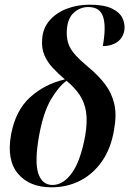

<svg xmlns="http://www.w3.org/2000/svg" viewBox="-20 -790 553 820"><path d="M200 10Q106 10 57 -48Q8 -106 27 -214Q46 -318 108.5 -374.5Q171 -431 257 -451Q228 -476 205 -500.5Q182 -525 169.5 -554.5Q157 -584 160 -622Q163 -670 192 -703Q221 -736 266 -753Q311 -770 363 -770Q424 -770 458 -753.5Q492 -737 503.5 -711.5Q515 -686 511 -660Q505 -627 480 -610Q455 -593 419 -593Q434 -676 420.5 -718Q407 -760 357 -760Q321 -760 293.5 -734Q266 -708 265 -651Q265 -622 273.5 -599.5Q282 -577 303 -554Q324 -531 360 -501Q401 -467 429 -430Q457 -393 468 -346.5Q479 -300 467 -235Q454 -156 415.5 -101Q377 -46 321.5 -18Q266 10 200 10ZM204 0Q250 0 287 -51Q324 -102 344 -211Q354 -271 347.5 -312.5Q341 -354 319.5 -385.5Q298 -417 264 -445Q230 -420 197.5 -365Q165 -310 147 -211Q127 -99 143.5 -49.5Q160 0 204 0Z"/></svg>

Font: Noto Serif Display Condensed SemiBold
Style: Italic
Weight: 600
Width: 3
Italic angle: -12°
Designer: Monotype Design Team
Foundry: Monotype Imaging Inc.
Version: Version 2.009